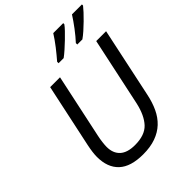

<svg xmlns="http://www.w3.org/2000/svg" viewBox="-263 -1080 1226 1226"><g transform="rotate(-45 350.0 -467.0)"><path d="M79 -188Q79 -225 91 -283L183 -714H272L179 -278Q174 -255 171 -230Q168 -205 168 -189Q168 -132 202 -100.5Q236 -69 305 -69Q394 -69 437 -115Q480 -161 500 -250L599 -714H688L588 -243Q576 -184 554 -137Q532 -90 497.5 -57.5Q463 -25 414 -7.5Q365 10 300 10Q188 10 133.5 -41Q79 -92 79 -188ZM329 -784V-797Q341 -811 356.5 -829.5Q372 -848 387.5 -868Q403 -888 417 -908Q431 -928 441 -944H531V-934Q522 -921 503 -901Q484 -881 461.5 -859.5Q439 -838 416 -817.5Q393 -797 375 -784ZM498 -797Q511 -811 526.5 -829.5Q542 -848 557 -868Q572 -888 586 -908Q600 -928 610 -944H700V-934Q690 -921 671.5 -901Q653 -881 631 -859.5Q609 -838 586 -817.5Q563 -797 544 -784H498Z"/></g></svg>

Font: BC Sans
Style: Italic
Weight: 400
Italic angle: -12°
Designer: Monotype Design Team
Designer: Province of B.C.
Foundry: Monotype Imaging Inc.
Version: Version 2.000;GOOG;noto-source:20170915:90ef993387c0